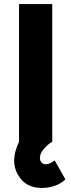

<svg xmlns="http://www.w3.org/2000/svg" viewBox="-20 -700 353 948"><path d="M238 -680V0Q218 11 197.5 34Q177 57 177 80Q177 92 184.5 101.5Q192 111 207 111Q215 111 226 106.5Q237 102 250 92L303 186Q283 205 253 216.5Q223 228 187 228Q121 228 85.5 186.5Q50 145 50 93Q50 70 57 45Q64 20 74 0V-680Z"/></svg>

Font: Palanquin Dark SemiBold
Style: Regular
Weight: 600
Designer: Pria Ravichandran
Version: Version 1.001